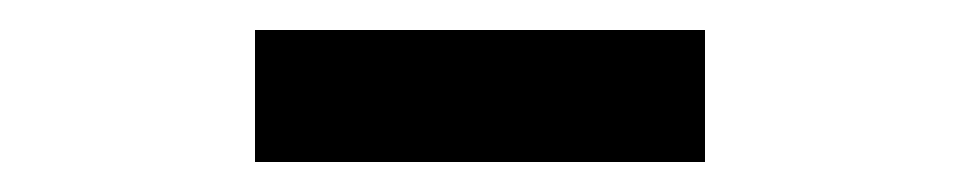

<svg xmlns="http://www.w3.org/2000/svg" viewBox="-20 -734 640 128"><path d="M150 -626V-714H450V-626Z"/></svg>

Font: Iosevka Custom Extended
Style: Bold
Weight: 700
Width: 7
Monospace: yes
Designer: Belleve Invis
Foundry: Belleve Invis
Version: Version 11.2.4; ttfautohint (v1.8.4)